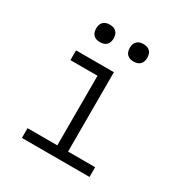

<svg xmlns="http://www.w3.org/2000/svg" viewBox="-170 -860 940 989"><g transform="rotate(30 300.0 -366.0)"><path d="M99 0V-58H276V-472H115V-530H340V-58H501V0ZM400 -628Q389 -628 379 -631Q369 -634 361.5 -641.5Q354 -649 351 -659Q348 -669 348 -680Q348 -691 351 -701Q354 -711 361.5 -718.5Q369 -726 379 -729Q389 -732 400 -732Q411 -732 421 -729Q431 -726 438.5 -718.5Q446 -711 449 -701Q452 -691 452 -680Q452 -669 449 -659Q446 -649 438.5 -641.5Q431 -634 421 -631Q411 -628 400 -628ZM200 -628Q189 -628 179 -631Q169 -634 161.5 -641.5Q154 -649 151 -659Q148 -669 148 -680Q148 -691 151 -701Q154 -711 161.5 -718.5Q169 -726 179 -729Q189 -732 200 -732Q211 -732 221 -729Q231 -726 238.5 -718.5Q246 -711 249 -701Q252 -691 252 -680Q252 -669 249 -659Q246 -649 238.5 -641.5Q231 -634 221 -631Q211 -628 200 -628Z"/></g></svg>

Font: Iosevka Slab Light Extended
Style: Regular
Weight: 300
Width: 7
Monospace: yes
Designer: Belleve Invis
Foundry: Belleve Invis
Version: Version 11.1.0; ttfautohint (v1.8.3)